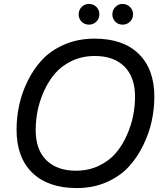

<svg xmlns="http://www.w3.org/2000/svg" viewBox="-20 -940 822 974"><path d="M161 -280Q161 -180 215.5 -127Q270 -74 365 -74Q429 -74 481.5 -99Q534 -124 567.5 -163.5Q601 -203 623.5 -254Q646 -305 655.5 -353.5Q665 -402 665 -449Q665 -549 611 -602.5Q557 -656 461 -656Q397 -656 344.5 -631Q292 -606 258.5 -566.5Q225 -527 202.5 -476.5Q180 -426 170.5 -376.5Q161 -327 161 -280ZM64 -282Q64 -343 77 -405Q90 -467 120 -528.5Q150 -590 194.5 -637.5Q239 -685 307.5 -714.5Q376 -744 460 -744Q605 -744 684 -666.5Q763 -589 763 -449Q763 -389 750 -327.5Q737 -266 707 -204Q677 -142 633 -94Q589 -46 521 -16Q453 14 370 14Q224 14 144 -63.5Q64 -141 64 -282ZM431 -920Q454 -920 469 -905Q484 -890 484 -867Q484 -845 468.5 -830Q453 -815 431 -815Q409 -815 394 -830Q379 -845 379 -867Q379 -889 394 -904.5Q409 -920 431 -920ZM565 -830Q550 -845 550 -867Q550 -889 565 -904.5Q580 -920 602 -920Q624 -920 639.5 -904.5Q655 -889 655 -867Q655 -845 639.5 -830Q624 -815 602 -815Q580 -815 565 -830Z"/></svg>

Font: Nacelle
Style: Italic
Weight: 400
Italic angle: -12°
Designer: Sora Sagano
Foundry: Sora Sagano
Version: Version 1.000;FEAKit 1.0